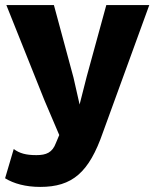

<svg xmlns="http://www.w3.org/2000/svg" viewBox="-23 -520 607 755"><path d="M564 -500H395L318 -219L290 -109L266 -215L189 -500H2L152 -125L210 11L197 42C183 80 159 90 120 90C79 90 54 83 31 66L-3 181C31 202 78 215 135 215C261 215 327 159 382 0Z"/></svg>

Font: Work Sans
Style: Bold
Weight: 700
Designer: Wei Huang
Foundry: Wei Huang
Version: Version 2.012